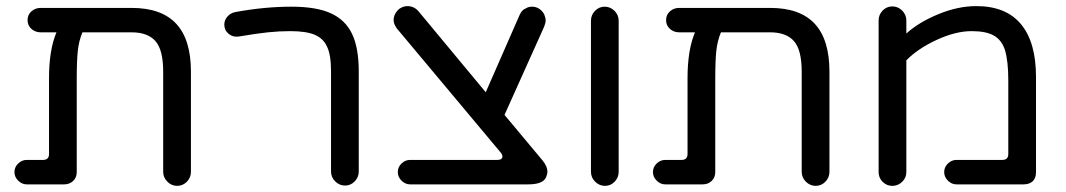

<svg xmlns="http://www.w3.org/2000/svg" viewBox="-20 -603 3491 629"><path d="M605.5 -368.2V-40Q605.5 -21.5 592.3 -7.8Q579.1 5.9 560.5 5.9Q542 5.9 528.3 -7.8Q514.6 -21.5 514.6 -40V-368.2Q514.6 -439.5 489.3 -468.3Q463.9 -497.1 411.1 -497.1H250Q238.3 -468.8 234.9 -436.5Q231.4 -404.3 231.4 -342.8V-39.1Q231.4 -21.5 219.7 -10.3Q208 1 190.4 1H67.4Q51.8 1 39.6 -11.2Q27.3 -23.4 27.3 -39.1Q27.3 -55.7 39.6 -67.4Q51.8 -79.1 67.4 -79.1H121.1Q140.6 -79.1 140.6 -98.6V-346.7Q140.6 -439.5 165 -497.1H113.3Q95.7 -497.1 83 -508.3Q70.3 -519.5 70.3 -537.1Q70.3 -554.7 83 -565.9Q95.7 -577.1 113.3 -577.1H411.1Q508.8 -577.1 557.1 -525.4Q605.5 -473.6 605.5 -368.2Z M1064.5 -41V-368.2Q1064.5 -422.9 1051.8 -449.2Q1040 -476.6 1011.7 -488.8Q983.4 -501 930.7 -501Q894.5 -501 857.4 -497.1Q820.3 -493.2 762.7 -483.4Q743.2 -480.5 729 -492.2Q714.8 -503.9 714.8 -522.5Q714.8 -537.1 725.1 -548.8Q735.4 -560.5 751 -563.5Q846.7 -581.1 934.6 -581.1Q1016.6 -581.1 1063.5 -559.6Q1111.3 -538.1 1133.3 -492.2Q1155.3 -446.3 1155.3 -368.2V-41Q1155.3 -22.5 1142.1 -8.8Q1128.9 4.9 1110.4 4.9Q1091.8 4.9 1078.1 -8.8Q1064.5 -22.5 1064.5 -41Z M1773.4 -39.1Q1773.4 -33.2 1768.6 -21.5Q1757.8 1 1710.9 1H1323.2Q1307.6 1 1295.4 -11.2Q1283.2 -23.4 1283.2 -39.1Q1283.2 -55.7 1295.4 -67.4Q1307.6 -79.1 1323.2 -79.1H1609.4Q1617.2 -79.1 1621.6 -82Q1626 -85 1626 -89.8Q1626 -96.7 1620.1 -103.5L1279.3 -510.7Q1269.5 -525.4 1269.5 -537.1Q1269.5 -557.6 1288.1 -574.2Q1301.8 -583 1314.5 -583Q1336.9 -583 1351.6 -565.4L1571.3 -300.8L1682.6 -554.7Q1690.4 -571.3 1702.1 -575.2Q1710.9 -581.1 1722.7 -581.1Q1748 -581.1 1762.7 -556.6Q1767.6 -543.9 1767.6 -536.1Q1767.6 -528.3 1762.7 -515.6L1632.8 -226.6L1756.8 -78.1Q1773.4 -58.6 1773.4 -39.1Z M1916 -40V-535.2Q1916 -553.7 1929.2 -567.4Q1942.4 -581.1 1960.9 -581.1Q1979.5 -581.1 1993.2 -567.4Q2006.8 -553.7 2006.8 -535.2V-40Q2006.8 -21.5 1993.7 -7.8Q1980.5 5.9 1961.9 5.9Q1943.4 5.9 1929.7 -7.8Q1916 -21.5 1916 -40Z M2697.3 -368.2V-40Q2697.3 -21.5 2684.1 -7.8Q2670.9 5.9 2652.3 5.9Q2633.8 5.9 2620.1 -7.8Q2606.4 -21.5 2606.4 -40V-368.2Q2606.4 -439.5 2581.1 -468.3Q2555.7 -497.1 2502.9 -497.1H2341.8Q2330.1 -468.8 2326.7 -436.5Q2323.2 -404.3 2323.2 -342.8V-39.1Q2323.2 -21.5 2311.5 -10.3Q2299.8 1 2282.2 1H2159.2Q2143.6 1 2131.3 -11.2Q2119.1 -23.4 2119.1 -39.1Q2119.1 -55.7 2131.3 -67.4Q2143.6 -79.1 2159.2 -79.1H2212.9Q2232.4 -79.1 2232.4 -98.6V-346.7Q2232.4 -439.5 2256.8 -497.1H2205.1Q2187.5 -497.1 2174.8 -508.3Q2162.1 -519.5 2162.1 -537.1Q2162.1 -554.7 2174.8 -565.9Q2187.5 -577.1 2205.1 -577.1H2502.9Q2600.6 -577.1 2648.9 -525.4Q2697.3 -473.6 2697.3 -368.2Z M2858.4 -39.1V-536.1Q2858.4 -554.7 2871.6 -568.4Q2884.8 -582 2903.3 -582Q2921.9 -582 2935.5 -568.4Q2949.2 -554.7 2949.2 -536.1V-493.2Q2990.2 -530.3 3054.2 -556.6Q3118.2 -583 3178.7 -583Q3275.4 -583 3324.7 -523.9Q3374 -464.8 3374 -350.6V-39.1Q3374 -19.5 3363.3 -9.3Q3352.5 1 3333 1H3113.3Q3097.7 1 3085.4 -11.2Q3073.2 -23.4 3073.2 -39.1Q3073.2 -55.7 3085.4 -67.4Q3097.7 -79.1 3113.3 -79.1H3263.7Q3283.2 -79.1 3283.2 -98.6V-340.8Q3283.2 -401.4 3272.5 -438.5Q3261.7 -471.7 3236.3 -486.3Q3210.9 -501 3163.1 -501Q3110.4 -501 3048.3 -472.2Q2986.3 -443.4 2949.2 -405.3V-39.1Q2949.2 -20.5 2935.5 -7.3Q2921.9 5.9 2903.3 5.9Q2884.8 5.9 2871.6 -7.3Q2858.4 -20.5 2858.4 -39.1Z"/></svg>

Font: FakePearl
Style: Regular
Weight: 400
Version: Version 1.2